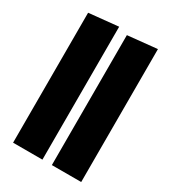

<svg xmlns="http://www.w3.org/2000/svg" viewBox="-186 -856 847 952"><g transform="rotate(30 238.0 -380.5)"><path d="M211 0H43V-744L211 -761ZM433 0H265V-744L433 -761Z"/></g></svg>

Font: Trujillo Black
Style: Regular
Weight: 900
Designer: Fira Sans original fonts by bBox Type GmbH, Carrois Corporate GbR, & Edenspiekermann AG / Changes by Cristiano Sobral
Foundry: Fira Sans original fonts by bBox Type GmbH, Carrois Corporate GbR, & Edenspiekermann AG / Changes by Cristiano Sobral
Version: Version 4.301;July 28, 2020;FontCreator 13.0.0.2655 64-bit